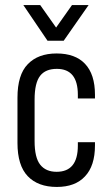

<svg xmlns="http://www.w3.org/2000/svg" viewBox="-20 -739 448 767"><path d="M49.8 -168V-348.6Q49.8 -440.4 90.8 -482.4Q131.8 -525.4 206.1 -525.4Q280.3 -525.4 319.3 -484.4Q359.4 -442.4 359.4 -360.4V-345.7H291V-360.4Q291 -463.9 207 -463.9Q162.1 -463.9 140.6 -436.5Q118.2 -408.2 118.2 -340.8V-175.8Q118.2 -109.4 140.6 -81.1Q163.1 -52.7 206.1 -52.7Q291 -52.7 291 -157.2V-170.9H359.4V-158.2Q359.4 -76.2 319.3 -34.2Q280.3 7.8 207 7.8Q131.8 7.8 90.8 -35.2Q49.8 -78.1 49.8 -168ZM73.2 -718.8H140.6L204.1 -628.9L267.6 -718.8H334L234.4 -576.2H169.9Z"/></svg>

Font: Dinish Condensed
Style: Regular
Weight: 400
Width: 3
Designer: Bert Driehuis
Foundry: Playbeing
Version: Version 3.006; git-39231f3c-release